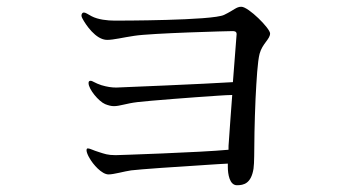

<svg xmlns="http://www.w3.org/2000/svg" viewBox="-20 -653 1040 568"><path d="M694 -633C679 -633 674 -624 643 -609C609 -592 330 -592 319 -592C298 -592 270 -595 251 -605C240 -611 233 -616 228 -616C224 -616 221 -612 221 -607C221 -605 222 -601 224 -598C233 -581 263 -535 297 -535C316 -535 343 -542 377 -547C427 -555 658 -561 668 -561C674 -561 680 -560 680 -552L669 -410C593 -405 328 -394 324 -394C310 -394 297 -396 280 -401C261 -407 254 -414 248 -414C243 -414 242 -411 242 -407C242 -389 272 -353 291 -345C301 -341 309 -339 317 -339C335 -339 353 -347 387 -351C421 -355 549 -365 626 -370C643 -371 656 -372 667 -372C663 -323 660 -274 657 -234C656 -226 656 -218 656 -210C572 -202 326 -194 322 -194C298 -194 289 -198 273 -203C256 -208 246 -214 240 -214C237 -214 236 -212 236 -208C236 -203 240 -193 245 -185C255 -167 281 -137 301 -137C317 -137 347 -146 368 -149C392 -152 505 -160 588 -165C614 -167 638 -168 654 -169V-159C654 -138 659 -105 681 -105C701 -105 723 -110 730 -154C731 -162 732 -176 732 -191C732 -222 733 -294 736 -361C739 -419 742 -471 748 -494C756 -524 779 -537 779 -554C779 -569 715 -633 694 -633Z"/></svg>

Font: Shippori Mincho OTF
Style: Regular
Weight: 400
Designer: FONTDASU
Foundry: FONTDASU / Google Inc. / but / Adobe
Version: Version 3.300;hotconv 1.0.109;makeotfexe 2.5.65596